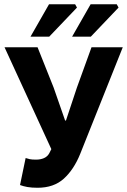

<svg xmlns="http://www.w3.org/2000/svg" viewBox="-20 -875 600 907"><path d="M157.6 12Q129.2 12 109.2 8.4Q89.2 4.7 74.6 -0.9L101.1 -128.5Q109.9 -125.5 120.1 -123.2Q130.4 -120.9 150.3 -120.9Q171.5 -120.9 187.8 -128.1Q204.1 -135.3 212.7 -150.9L222.5 -170.5L1.4 -651.8H157.4L233.3 -461.5L287.6 -305.7H291.6L343.4 -461.5L412.3 -651.8H560L358.8 -147.9Q328.9 -74 281.5 -31Q234.1 12 157.6 12ZM124.1 -701.8 211.5 -854.7H335L343.6 -839.2L212.5 -701.8ZM320.6 -701.8 408 -854.7H531.5L540 -839.2L409 -701.8Z"/></svg>

Font: Source Sans 3 VF
Style: Regular
Weight: 200
Designer: Paul D. Hunt
Foundry: Adobe
Version: Version 3.046;hotconv 1.0.118;makeotfexe 2.5.65603